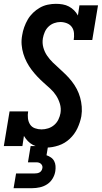

<svg xmlns="http://www.w3.org/2000/svg" viewBox="-24 -763 532 1003"><path d="M217 8Q199 8 181 5Q163 2 148 -6Q133 -14 121.5 -26Q110 -38 101 -53L93 0H-4L26 -181H123Q120 -163 122 -145Q124 -127 133 -113Q142 -99 158.5 -93Q175 -87 193 -87Q210 -87 227.5 -92.5Q245 -98 259 -110Q273 -122 281 -138.5Q289 -155 292 -172Q296 -197 289 -220.5Q282 -244 269.5 -263.5Q257 -283 239.5 -299Q222 -315 204.5 -330.5Q187 -346 171 -363Q155 -380 141 -398.5Q127 -417 116 -438Q105 -459 98 -482Q91 -505 89 -529.5Q87 -554 92 -580Q95 -600 102.5 -621Q110 -642 121 -661Q132 -680 148.5 -696Q165 -712 184.5 -723Q204 -734 225.5 -738.5Q247 -743 268 -743Q286 -743 303.5 -740Q321 -737 336 -729Q351 -721 363 -709Q375 -697 383 -682L391 -735H488L458 -554H361Q364 -572 362.5 -590Q361 -608 351.5 -621.5Q342 -635 325.5 -641.5Q309 -648 291 -648Q275 -648 258.5 -642Q242 -636 229.5 -624Q217 -612 210 -596Q203 -580 200 -563Q196 -538 202.5 -514.5Q209 -491 222.5 -471.5Q236 -452 252.5 -436Q269 -420 286.5 -404.5Q304 -389 320.5 -372.5Q337 -356 351.5 -337.5Q366 -319 377 -298Q388 -277 394.5 -254Q401 -231 403 -206Q405 -181 401 -156Q395 -124 380.5 -93Q366 -62 340.5 -38Q315 -14 282 -3Q249 8 217 8ZM47 220 60 143H158Q164 143 170 142Q176 141 182 138Q188 135 192 129Q196 123 197 117Q199 110 197 104Q195 98 190.5 93.5Q186 89 180 87Q174 85 168 85H122L136 0H227L219 48Q231 52 242 59.5Q253 67 259 78.5Q265 90 266 103.5Q267 117 265 131Q262 151 251 169.5Q240 188 222.5 199.5Q205 211 184.5 215.5Q164 220 145 220Z"/></svg>

Font: Iosevka QP
Style: Bold Italic
Weight: 700
Italic angle: -9°
Designer: Belleve Invis
Foundry: Belleve Invis
Version: Version 20.0.0; ttfautohint (v1.8.4)